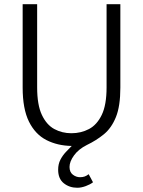

<svg xmlns="http://www.w3.org/2000/svg" viewBox="-20 -677 675 906"><path d="M344.7 209Q307.6 209 281 187.7Q254.4 166.5 254.4 124Q254.4 97.2 264.9 76.9Q275.4 56.6 290.3 40.8Q305.2 24.9 318.4 11.7Q251.5 10.7 199 -16.1Q146.5 -43 116.7 -103Q86.9 -163.1 86.9 -263.7V-657.2H155.3V-264.6Q155.3 -182.1 177.5 -135Q199.7 -87.9 236.3 -68.1Q272.9 -48.3 316.9 -48.3Q362.3 -48.3 399.9 -68.1Q437.5 -87.9 460.2 -135Q482.9 -182.1 482.9 -264.6V-657.2H547.9V-263.7Q547.9 -176.3 527.1 -124.8Q506.3 -73.2 470.5 -43.7Q434.6 -14.2 389.6 7.3Q350.6 26.9 329.3 56.2Q308.1 85.4 308.1 110.8Q308.1 135.3 323.7 147.2Q339.4 159.2 357.4 159.2Q370.1 159.2 379.6 155.8Q389.2 152.3 398.4 145L418.9 183.1Q405.8 193.4 384.5 201.2Q363.3 209 344.7 209Z"/></svg>

Font: Varta Light Light
Style: Regular
Weight: 300
Version: Version 1.004